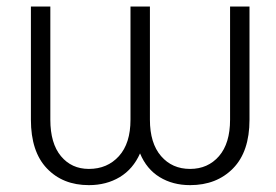

<svg xmlns="http://www.w3.org/2000/svg" viewBox="-20 -548 831 579"><path d="M248 10.3Q169.4 10.3 121.3 -40.3Q73.2 -90.8 73.2 -187V-528.3H131.8V-187Q131.8 -115.7 163.8 -77.1Q195.8 -38.6 248 -38.6Q303.7 -38.6 338.6 -77.1Q373.5 -115.7 373.5 -187V-528.3H432.1V-187Q432.1 -116.2 465.6 -77.4Q499 -38.6 553.2 -38.6Q606.9 -38.6 640.4 -77.1Q673.8 -115.7 673.8 -187V-528.3H732.4V-187Q732.4 -90.8 682.9 -40.3Q633.3 10.3 553.2 10.3Q501 10.3 461.4 -13.9Q421.9 -38.1 402.3 -85.4Q381.3 -38.1 341.1 -13.9Q300.8 10.3 248 10.3Z"/></svg>

Font: Roboto Slab Light
Style: Regular
Weight: 300
Designer: Google
Version: Version 2.000; ttfautohint (v1.8.1.43-b0c9)